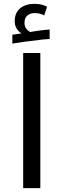

<svg xmlns="http://www.w3.org/2000/svg" viewBox="-20 -975 329 995"><path d="M100.1 -700.2H189V0H100.1ZM43.9 -794.9 91.3 -801.8Q56.2 -824.7 56.2 -865.2Q56.2 -908.2 84.2 -931.6Q112.3 -955.1 158.2 -955.1Q197.3 -955.1 224.1 -939.9L209 -895Q189 -907.2 159.2 -907.2Q137.2 -907.2 122.1 -894.8Q106.9 -882.3 106.9 -856Q106.9 -838.9 115.7 -826.9Q124.5 -814.9 137.2 -809.1Q147 -811.5 185.1 -816.7Q223.1 -821.8 237.3 -821.8V-772.9Q229.5 -772.9 201.9 -770.3Q174.3 -767.6 100.1 -757.8L43.9 -749Z"/></svg>

Font: Droid Arabic Kufi
Style: Regular
Weight: 400
Designer: Pascal Zoghbi
Foundry: Irfont.ir
Version: Version 1.00 February 28, 2013, initial release